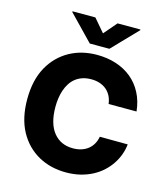

<svg xmlns="http://www.w3.org/2000/svg" viewBox="-137 -1062 1033 1179"><g transform="rotate(15 380.0 -473.0)"><path d="M93 -567.5Q116.1 -609.7 147.9 -641.5Q179.7 -673.3 218 -694.6Q256.4 -715.9 300.4 -726.6Q344.5 -737.2 392 -737.2Q457.7 -737.2 514 -718.9Q570.3 -700.6 612.7 -665.7Q655.2 -630.7 681.8 -579.7Q708.5 -528.8 715.2 -463.8H537.6Q534.4 -491.1 523.3 -513.1Q512.1 -535.2 494 -550.8Q475.9 -566.4 451.2 -574.8Q426.5 -583.1 396.7 -583.1Q365.1 -583.1 340.2 -574.6Q315.3 -566.1 296.3 -550.8Q277.3 -535.5 264.2 -514.7Q251.1 -494 242.7 -469.6Q234.4 -445.3 230.5 -418.3Q226.6 -391.3 226.6 -363.6Q226.6 -256.4 272.4 -199.9Q317.5 -144.2 395.6 -144.2Q424.4 -144.2 448.5 -151.8Q472.7 -159.4 490.9 -173.8Q509.2 -188.2 521.1 -209Q533 -229.8 537.6 -255.7L715.2 -254.6Q712 -222.7 700.6 -190.5Q689.3 -158.4 669.9 -128.9Q650.6 -99.4 623.4 -74Q596.2 -48.7 561.4 -30Q526.6 -11.4 484.2 -0.7Q441.8 9.9 392 9.9Q344.1 9.9 300.1 -0.7Q256 -11.4 217.5 -32.7Q179 -54 147.2 -85.9Q115.4 -117.9 92.3 -160.5Q47.2 -244 47.2 -363.6Q47.2 -484 93 -567.5ZM321.7 -956.3 392 -873.9 462.7 -956.3H608V-951.7L454.5 -792.6H329.9L176.1 -951.7V-956.3Z"/></g></svg>

Font: Inter P Extra Bold
Style: Regular
Weight: 800
Designer: Rasmus Andersson
Foundry: rsms
Version: Version 3.018;git-588b23468